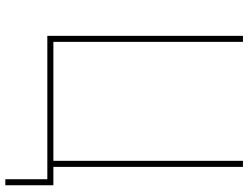

<svg xmlns="http://www.w3.org/2000/svg" viewBox="-125 -643 924 714"><g transform="rotate(90 337.0 -286.0)"><path d="M600.6 0H113.3V-727.5H135.7V-22.5H578.1V-727.5H600.6ZM646.5 156.2V0H593.8V-22.5H668.9V156.2Z"/></g></svg>

Font: Inter Thin
Style: Regular
Weight: 250
Designer: Rasmus Andersson
Foundry: rsms
Version: Version 4.001;git-66647c0bb